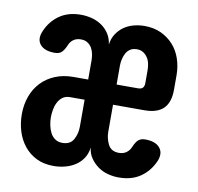

<svg xmlns="http://www.w3.org/2000/svg" viewBox="-68 -631 736 712"><g transform="rotate(10 300.0 -275.0)"><path d="M249 -328V-400Q249 -412 246.5 -424.5Q244 -437 238 -447Q232 -457 222 -463.5Q212 -470 197 -470Q180 -470 168.5 -461.5Q157 -453 152 -439Q143 -419 134 -411.5Q125 -404 109 -404Q71 -404 54.5 -423.5Q38 -443 51 -474Q67 -513 100 -536.5Q133 -560 181 -560Q203 -560 223.5 -554.5Q244 -549 260.5 -537.5Q277 -526 288 -509Q299 -492 302 -469Q305 -492 316 -509Q327 -526 343 -537.5Q359 -549 379.5 -554.5Q400 -560 421 -560Q456 -560 483 -547.5Q510 -535 529.5 -513.5Q549 -492 559 -462.5Q569 -433 569 -400V-346Q569 -298 545.5 -275Q522 -252 474 -252H356V-150Q356 -125 367.5 -102.5Q379 -80 408 -80Q425 -80 436.5 -88.5Q448 -97 453 -110Q462 -131 471.5 -138.5Q481 -146 496 -146Q535 -146 551.5 -126Q568 -106 555 -75Q538 -36 505 -13Q472 10 423 10Q402 10 381.5 4.5Q361 -1 344.5 -13Q328 -25 316.5 -41.5Q305 -58 302 -81Q299 -57 287.5 -40Q276 -23 259 -12Q242 -1 221 4.5Q200 10 178 10Q141 10 113.5 -3.5Q86 -17 67 -40.5Q48 -64 38.5 -94.5Q29 -125 29 -159Q29 -196 40.5 -227Q52 -258 73.5 -280.5Q95 -303 125.5 -315.5Q156 -328 193 -328ZM249 -252H194Q177 -252 166 -243.5Q155 -235 148.5 -222Q142 -209 139.5 -194Q137 -179 137 -166Q137 -152 140 -137Q143 -122 149.5 -109Q156 -96 167.5 -88Q179 -80 195 -80Q225 -80 237 -102Q249 -124 249 -150ZM356 -328H436Q449 -328 454.5 -334Q460 -340 460 -352V-400Q460 -412 457.5 -424.5Q455 -437 448.5 -447Q442 -457 432 -463.5Q422 -470 408 -470Q393 -470 383 -463.5Q373 -457 367.5 -447Q362 -437 359 -424.5Q356 -412 356 -400Z"/></g></svg>

Font: Maple Mono Normal NL
Style: Bold
Weight: 700
Monospace: yes
Designer: subframe7536
Version: Version 7.000